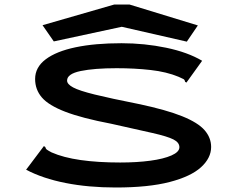

<svg xmlns="http://www.w3.org/2000/svg" viewBox="-20 -823 1040 853"><path d="M494 10Q373 10 271.5 -10Q170 -30 96 -69L169 -166L175 -174L181 -170Q183 -162 188.5 -158Q194 -154 209 -146Q261 -123 338 -112Q415 -101 514 -101Q588 -101 647.5 -109Q707 -117 742 -132.5Q777 -148 777 -169Q777 -190 750.5 -203.5Q724 -217 658 -232Q592 -247 475 -273Q344 -298 270 -326.5Q196 -355 166 -390Q136 -425 136 -472Q136 -524 183 -559.5Q230 -595 316 -613Q402 -631 520 -631Q622 -631 718 -611Q814 -591 878 -553L814 -464L808 -456L802 -460Q801 -469 794.5 -472Q788 -475 773 -482Q720 -504 649 -512Q578 -520 498 -520Q399 -520 338.5 -507.5Q278 -495 278 -465Q278 -449 305 -434.5Q332 -420 401 -403Q470 -386 596 -361Q719 -335 789.5 -306.5Q860 -278 889 -244.5Q918 -211 918 -170Q918 -121 873 -80Q828 -39 734 -14.5Q640 10 494 10ZM219 -639 169 -711 488 -803H555L859 -710L810 -638L521 -704Z"/></svg>

Font: Inconsolata UltraExpanded ExtraBold
Style: Regular
Weight: 800
Width: 9
Monospace: yes
Designer: Raph Levien, Cyreal, Brenton Simpson
Foundry: Raph Levien, Cyreal, Google
Version: Version 3.001; ttfautohint (v1.8.2.53-6de2)